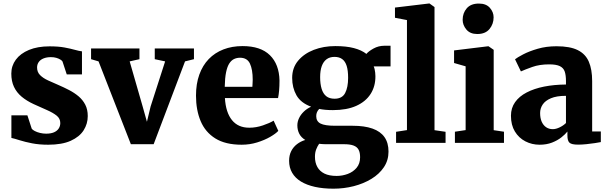

<svg xmlns="http://www.w3.org/2000/svg" viewBox="-20 -840 3574 1129"><path d="M263.5 11Q211 11 168.8 2.8Q126.5 -5.5 96 -15.2Q65.5 -25 47 -29V-162H141L166.5 -83.5Q171 -76.5 184.5 -69.5Q198 -62.5 215.8 -58.2Q233.5 -54 251 -54Q279.5 -54 298 -62.2Q316.5 -70.5 325.5 -84.8Q334.5 -99 334.5 -116.5Q334.5 -143 313.2 -160Q292 -177 256.8 -192.5Q221.5 -208 177.5 -228Q136.5 -247 107.2 -271.5Q78 -296 62.2 -329.2Q46.5 -362.5 46.5 -407Q46.5 -453 73.2 -489.2Q100 -525.5 150.5 -546.5Q201 -567.5 271.5 -567.5Q323 -567.5 359.2 -560.8Q395.5 -554 420.2 -547Q445 -540 462 -538V-402.5H372.5L347.5 -478.5Q344 -484.5 334.2 -490.2Q324.5 -496 310.8 -500Q297 -504 279.5 -504Q254.5 -504 236 -496.5Q217.5 -489 207.8 -475.2Q198 -461.5 198 -443Q198 -416 215.8 -398.2Q233.5 -380.5 262.5 -367.2Q291.5 -354 324 -340Q355.5 -326.5 386.2 -310.5Q417 -294.5 441.8 -273.8Q466.5 -253 481.2 -224.8Q496 -196.5 496 -157.5Q496 -112 471.8 -73.8Q447.5 -35.5 396 -12.2Q344.5 11 263.5 11Z M749.5 8 559.5 -479 515.5 -492V-555H800V-492L742.5 -479L818.5 -215L844 -124L865.5 -213.5L951 -479L890 -492V-555H1120.5V-492L1068 -479L883.5 8Z M1401 11Q1305.5 11 1246.2 -26Q1187 -63 1159.8 -128Q1132.5 -193 1132.5 -277.5Q1132.5 -347 1152 -401.2Q1171.5 -455.5 1207.5 -492.8Q1243.5 -530 1294 -549.5Q1344.5 -569 1406.5 -569Q1512.5 -569 1567 -515.5Q1621.5 -462 1623.5 -366.5Q1623.5 -332.5 1621.2 -307.5Q1619 -282.5 1615 -263.5H1302.5Q1305 -221 1315.5 -188.5Q1326 -156 1344 -133.8Q1362 -111.5 1387.5 -100.2Q1413 -89 1446 -89Q1486 -89 1526.2 -102.8Q1566.5 -116.5 1589 -130.5L1616.5 -70.5Q1601.5 -54 1568.5 -35Q1535.5 -16 1492 -2.5Q1448.5 11 1401 11ZM1301.5 -329.5H1464Q1464.5 -340.5 1465.2 -350.8Q1466 -361 1466 -371.5Q1466 -431 1449.8 -465.8Q1433.5 -500.5 1391.5 -500.5Q1372.5 -500.5 1356.5 -493Q1340.5 -485.5 1328.5 -467.2Q1316.5 -449 1309.5 -415.5Q1302.5 -382 1301.5 -329.5Z M1941 269.5Q1880 269.5 1831.8 258.8Q1783.5 248 1749.8 227.5Q1716 207 1698 176.2Q1680 145.5 1680 105.5Q1680 73.5 1692.2 49Q1704.5 24.5 1726.2 7.8Q1748 -9 1775 -17Q1750.5 -32 1739.5 -54Q1728.5 -76 1728.5 -103Q1728.5 -124.5 1738.5 -145.5Q1748.5 -166.5 1766.8 -184Q1785 -201.5 1809.5 -212.5Q1748.5 -235 1723.2 -279.8Q1698 -324.5 1698 -382Q1698 -441 1732.8 -482.8Q1767.5 -524.5 1825 -546.8Q1882.5 -569 1951.5 -569Q2016 -569 2061 -557.2Q2106 -545.5 2134.5 -523Q2146.5 -538 2176 -554.5Q2205.5 -571 2240.5 -571H2276.5V-449.5H2177.5Q2181 -441.5 2183 -432.2Q2185 -423 2186.2 -413Q2187.5 -403 2187.5 -392Q2188 -332.5 2159.2 -287.5Q2130.5 -242.5 2074.8 -217.5Q2019 -192.5 1937.5 -192.5Q1915 -192.5 1894.8 -194.2Q1874.5 -196 1857 -199.5Q1848 -190 1843.8 -180Q1839.5 -170 1839.5 -157Q1839.5 -126.5 1864.8 -113.5Q1890 -100.5 1950.5 -100.5H2053.5Q2123 -100.5 2170 -84Q2217 -67.5 2240.8 -33.8Q2264.5 0 2264.5 51.5Q2264.5 102.5 2237.5 143Q2210.5 183.5 2164 211.8Q2117.5 240 2059.8 254.8Q2002 269.5 1941 269.5ZM1959.5 194.5Q1993 194.5 2024.8 182.8Q2056.5 171 2077 146.5Q2097.5 122 2097.5 84.5Q2097.5 57 2088.5 40.2Q2079.5 23.5 2059 15.8Q2038.5 8 2003.5 8H1894Q1884.5 8 1874.8 7.2Q1865 6.5 1856.5 5.5Q1847 19 1839.5 37.8Q1832 56.5 1832 82Q1832 116.5 1846 141.8Q1860 167 1888 180.8Q1916 194.5 1959.5 194.5ZM1947.5 -259.5Q1992 -259.5 2009.5 -293Q2027 -326.5 2027 -382.5Q2027 -425.5 2018.5 -452.5Q2010 -479.5 1992.2 -492.5Q1974.5 -505.5 1947 -505.5Q1919 -505.5 1900.2 -491.5Q1881.5 -477.5 1872 -451.2Q1862.5 -425 1862.5 -386.5Q1862.5 -346.5 1871.2 -317.8Q1880 -289 1898.5 -274.2Q1917 -259.5 1947.5 -259.5Z M2373 -75V-722L2302.5 -735.5V-795.5L2503 -819.5H2505.5L2535 -798.5V-74.5L2600 -65V0H2309V-65Z M2655 0V-65.5L2718 -75V-450L2650 -469.5V-543.5L2850.5 -568H2852.5L2883 -547V-74.5L2943.5 -65.5V0ZM2786 -640Q2744.5 -640 2722.5 -666.2Q2700.5 -692.5 2700.5 -723.5Q2700.5 -763 2724.5 -791Q2748.5 -819 2795.5 -819H2796.5Q2838.5 -819 2860.5 -794Q2882.5 -769 2882.5 -738Q2882.5 -698.5 2858.2 -669.2Q2834 -640 2787 -640Z M3153 11Q3107.5 11 3069 -9Q3030.5 -29 3007.5 -67Q2984.5 -105 2984.5 -159.5Q2984.5 -205 3008.8 -239.2Q3033 -273.5 3076.8 -296.2Q3120.5 -319 3179.5 -330.8Q3238.5 -342.5 3308 -343V-363Q3308 -397.5 3300.8 -419Q3293.5 -440.5 3272.2 -451Q3251 -461.5 3209.5 -461.5Q3152.5 -461.5 3109.8 -446.2Q3067 -431 3043 -420L3008.5 -491.5Q3021.5 -502 3056.2 -520.2Q3091 -538.5 3141.5 -553.2Q3192 -568 3252.5 -568Q3332 -568 3377.5 -545.2Q3423 -522.5 3442.5 -477Q3462 -431.5 3462 -363V-67H3513V-4.5Q3501.5 -2 3478 1.5Q3454.5 5 3427.8 7.8Q3401 10.5 3379.5 10.5Q3341 10.5 3328.8 -0.8Q3316.5 -12 3316.5 -43.5V-66.5Q3304 -50.5 3281 -32.2Q3258 -14 3225.8 -1.5Q3193.5 11 3153 11ZM3230.5 -80.5Q3249 -80.5 3270.8 -91Q3292.5 -101.5 3308 -116.5V-276.5Q3253 -276.5 3219.5 -262.2Q3186 -248 3171 -225.2Q3156 -202.5 3156 -175.5Q3156 -145.5 3165.2 -124.5Q3174.5 -103.5 3191.2 -92Q3208 -80.5 3230.5 -80.5Z"/></svg>

Font: Merriweather 20pt Black
Style: Regular
Weight: 900
Version: Version 2.100